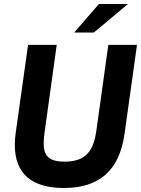

<svg xmlns="http://www.w3.org/2000/svg" viewBox="-20 -921 704 958"><path d="M299 17C474.5 17 576 -70 601.5 -253.5L663.5 -697H520.5L461 -270.5C447 -170 410.5 -114.5 302.5 -114.5C223.5 -114.5 198 -144 198 -206C198 -222.5 200 -242 203 -264.5L263 -697H120L58 -255.5C55 -235 54 -215 54 -197C54 -55 137.5 17 299 17ZM350 -758.5H448L618.5 -901H473.5Z"/></svg>

Font: HK Grotesk ExtraBold
Style: Italic
Weight: 800
Italic angle: -16°
Designer: Alfredo Marco Pradil
Foundry: Hanken Design Co.
Version: Version 3.001;FEAKit 1.0